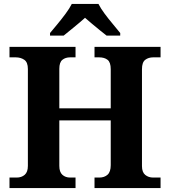

<svg xmlns="http://www.w3.org/2000/svg" viewBox="-20 -951 859 971"><path d="M28 0V-53H64Q89 -53 105 -67Q121 -81 121 -112V-602Q121 -636 103 -648.5Q85 -661 59 -661H28V-714H362V-661H335Q311 -661 295.5 -648.5Q280 -636 280 -603V-403H540V-601Q540 -636 524 -648.5Q508 -661 481 -661H458V-714H792V-661H755Q731 -661 714.5 -648.5Q698 -636 698 -601V-111Q698 -80 714.5 -66.5Q731 -53 755 -53H792V0H458V-53H482Q508 -53 524 -67.5Q540 -82 540 -116V-342H280V-112Q280 -81 295.5 -67Q311 -53 335 -53H362V0ZM233 -784Q249 -803 270.5 -829Q292 -855 312 -882Q332 -909 343 -931H478Q489 -909 509 -882Q529 -855 551 -829Q573 -803 588 -784V-771H519Q505 -782 485 -798Q465 -814 445 -831Q425 -848 410 -861Q388 -841 355.5 -814.5Q323 -788 302 -771H233Z"/></svg>

Font: Noto Serif
Style: Bold
Weight: 700
Designer: Monotype Design Team
Foundry: Monotype Imaging Inc.
Version: Version 2.014